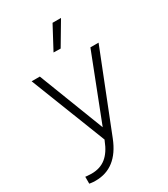

<svg xmlns="http://www.w3.org/2000/svg" viewBox="-233 -881 1031 1180"><g transform="rotate(-30 283.0 -290.5)"><path d="M305 -615 255 -616 341 -777H401ZM86 196Q67 196 54.5 194Q42 192 42 192V143Q42 143 56 144.5Q70 146 86 146Q147 146 188 113Q229 80 255 13L259 4L50 -530H108L287 -67L467 -530H525L306 24Q238 196 86 196Z"/></g></svg>

Font: Be Vietnam Pro ExtraLight
Style: Regular
Weight: 200
Designer: Lam Bao, Tony Le, Vietanh Nguyen
Foundry: Yellow Type Foundry
Version: Version 1.002; ttfautohint (v1.8.3)